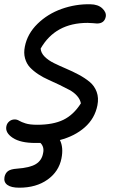

<svg xmlns="http://www.w3.org/2000/svg" viewBox="-42 -580 558 897"><path d="M123 87.9Q53.7 87.9 17.6 64Q-18.6 40 -12.2 9.8Q-9.8 -3.4 1 -12.7Q11.7 -22 26.9 -22Q37.6 -22 47.6 -15.9Q57.6 -9.8 77.6 -3.4Q97.7 2.9 131.8 2.9Q206.5 2.9 254.2 -20.3Q301.8 -43.5 335.9 -97.2Q332.5 -115.7 318.1 -132.1Q303.7 -148.4 282.7 -159.7Q261.7 -170.9 236.3 -183.3Q210.9 -195.8 185.5 -206.8Q160.2 -217.8 137.2 -232.9Q114.3 -248 98.1 -265.1Q82 -282.2 75 -307.4Q67.9 -332.5 74.2 -362.8Q85.9 -422.4 133.3 -468.8Q180.7 -515.1 245.8 -538.3Q311 -561.5 379.9 -560.1Q416 -559.6 435.8 -541Q455.6 -522.5 452.1 -502Q445.8 -470.2 411.1 -470.2Q408.2 -470.2 393.8 -471.7Q379.4 -473.1 367.2 -473.1Q216.3 -473.1 147.9 -353Q149.4 -332.5 166.7 -315.2Q184.1 -297.9 210 -285.2Q235.8 -272.5 266.4 -259.5Q296.9 -246.6 325.7 -231.2Q354.5 -215.8 377 -197.3Q399.4 -178.7 409.7 -150.6Q419.9 -122.6 413.1 -87.9Q400.9 -26.4 354 14.9Q307.1 56.2 237.8 74.2Q255.4 108.9 245.1 160.2Q232.9 221.7 179.9 259.3Q127 296.9 47.9 296.9Q10.3 296.9 -7.6 283.9Q-25.4 271 -21 247.1Q-17.1 228.5 -4.4 219.2Q8.3 210 37.1 208Q98.1 203.6 125.7 186.5Q153.3 169.4 159.2 136.2Q166 106.9 147 87.9Z"/></svg>

Font: Shantell Sans Irregular Bouncy
Style: Italic
Weight: 400
Italic angle: -11.31°
Designer: Stephen Nixon, Anya Danilova, Shantell Martin
Foundry: Arrow Type
Version: Version 1.006;[9816181b4]